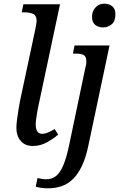

<svg xmlns="http://www.w3.org/2000/svg" viewBox="-20 -783 654 1043"><path d="M159 10Q115 10 92 -18Q69 -46 69 -87Q69 -106 72.5 -133Q76 -160 80.5 -188Q85 -216 89 -236L172 -625Q175 -639 177 -652.5Q179 -666 179 -670Q179 -699 160 -707.5Q141 -716 112 -716H98L107 -760H306L190 -214Q187 -202 183.5 -182Q180 -162 177 -141Q174 -120 174 -106Q174 -82 183 -69Q192 -56 208 -56Q224 -56 241 -63.5Q258 -71 277 -82L296 -52Q274 -32 237 -11Q200 10 159 10ZM240 240Q222 240 204 237.5Q186 235 174 231L184 184Q192 186 205.5 188.5Q219 191 229 191Q262 191 284.5 173Q307 155 324 114.5Q341 74 355 8L445 -421Q448 -430 448.5 -437.5Q449 -445 449 -450Q449 -477 433.5 -484.5Q418 -492 390 -492H376L385 -536H575L460 8Q446 75 424.5 119.5Q403 164 375.5 190.5Q348 217 314 228.5Q280 240 240 240ZM541 -634Q514 -634 497 -648Q480 -662 480 -690Q480 -713 489 -729Q498 -745 513 -754Q528 -763 547 -763Q572 -763 589.5 -749Q607 -735 607 -706Q607 -667 586 -650.5Q565 -634 541 -634Z"/></svg>

Font: ET Text
Style: Italic
Weight: 470
Italic angle: -12°
Designer: Monotype Design Team
Foundry: Monotype Imaging Inc.
Version: Version 2.009